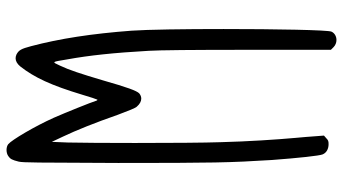

<svg xmlns="http://www.w3.org/2000/svg" viewBox="-249 -591 1040 582"><g transform="rotate(-90 271.0 -300.0)"><path d="M89 -795C80 -789 77 -783 72 -763C69 -749 69 -711 68 -462C68 -173 69 -124 77 4C83 85 90 149 94 158C99 170 111 176 125 176C134 176 137 175 143 169L151 162L149 136C148 122 146 95 144 75C139 20 133 -70 131 -152C129.3 -195.5 128.6 -306.3 128.6 -410.7C128.6 -496 129.1 -577.1 130 -614L132 -663L148 -629C167 -589 190 -532 214 -463C226 -431 235 -408 239 -405C246.7 -396.1 255 -391.8 263.1 -391.8C268.7 -391.8 274.1 -393.9 279 -398C287 -406 297 -433 319 -510C338 -574 350 -611 363 -638C375 -664 374 -664 382 -616C394 -550 402 -475 408 -369C410 -335 411 -240 411 -68V183L419 191C425 197 433 199.9 440.8 199.9C451.3 199.9 461.4 194.7 466 185C471.2 175.3 474 14.4 474 -142.2C474 -259.1 472.4 -373.6 469 -421C460 -541 445 -639 422 -726C414 -756 410 -763 397 -770C393 -771.8 389.2 -772.7 385.4 -772.7C376.8 -772.7 368.6 -768 361 -759C327 -716 303 -664 275 -571C268 -547 261 -526 260 -525C259 -524 257 -526 256 -530C253 -541 220 -623 205 -657C179 -715 138 -784 125 -795C120.5 -798.5 114 -800.2 107.4 -800.2C100.8 -800.2 94 -798.5 89 -795Z"/></g></svg>

Font: DIARIO_DE_ANDY
Style: Regular
Weight: 400
Version: Version 001.000